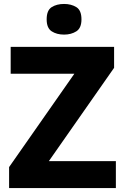

<svg xmlns="http://www.w3.org/2000/svg" viewBox="-20 -951 630 971"><path d="M566 0H26V-106L356 -578H34V-714H557V-608L227 -136H566ZM304 -931Q267 -931 241.5 -915Q216 -899 216 -853Q216 -809 241.5 -792.5Q267 -776 304 -776Q340 -776 366 -792.5Q392 -809 392 -853Q392 -899 366 -915Q340 -931 304 -931Z"/></svg>

Font: Noto Sans UI Extra
Style: Regular
Weight: 800
Designer: Monotype Design Team
Foundry: Monotype Imaging Inc.
Version: Version 1.901